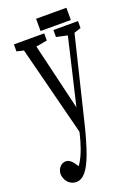

<svg xmlns="http://www.w3.org/2000/svg" viewBox="-177 -736 793 1108"><g transform="rotate(-20 219.0 -182.5)"><path d="M92.3 299.8Q73.2 299.8 56.6 289.8Q40 279.8 30.5 261.2Q21 242.7 21 220.2Q25.4 193.4 40.5 179.9Q55.7 166.5 73.2 166.5Q88.4 166.5 101.8 177Q115.2 187.5 130.9 212.4L154.8 251L124 278.3L103.5 251Q129.4 231 147.9 198.7Q166.5 166.5 180.4 127Q194.3 87.4 204.1 45.9L215.8 -9.8L218.3 -18.6L288.6 -316.9L347.7 -569.8H389.2L251.5 -3.4Q225.6 102.5 201.2 169.7Q176.8 236.8 150.4 268.3Q124 299.8 92.3 299.8ZM214.8 63.5 53.2 -569.8H128.4L243.2 -86.4L249 -62.5ZM23.9 -526.9V-569.8H210V-525.9L118.2 -509.3H99.1ZM266.6 -526.9V-569.8H417.5V-526.9L362.3 -509.3H347.7ZM194.8 -589.8V-665H380.9V-589.8Z"/></g></svg>

Font: Scarab Serif
Style: Regular
Weight: 400
Designer: John Roberts
Foundry: Scarab
Version: 1.0